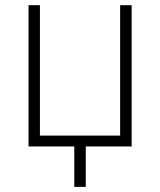

<svg xmlns="http://www.w3.org/2000/svg" viewBox="-20 -566 619 742"><path d="M90.3 0V-545.9H134.3V-42H444.3V-545.9H488.8V0ZM267.1 156.2V-18.1H311.5V156.2Z"/></svg>

Font: Inter ExtraLight
Style: Regular
Weight: 250
Designer: Rasmus Andersson
Foundry: rsms
Version: Version 4.001;git-66647c0bb